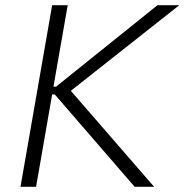

<svg xmlns="http://www.w3.org/2000/svg" viewBox="-20 -720 711 740"><path d="M499 0H574L253 -370L671 -700H587L196 -386H186L241 -700H181L59 0H119L181 -356H191Z"/></svg>

Font: Fixel Display 20240404 Light
Style: Italic
Weight: 300
Italic angle: -10°
Designer: AlfaBravo + MacPaw
Foundry: Kyrylo Tkachov, Marchela Mozhyna, Serhii Makarenko, Maria Weinstein, Zakhar Kryvoshyya
Version: Version 1.211;Glyphs 3.2 (3225)